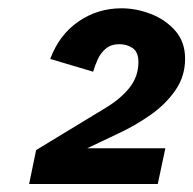

<svg xmlns="http://www.w3.org/2000/svg" viewBox="-20 -802 473 470"><path d="M51.3 -351.6 68.4 -434.6 238.8 -538.1Q275.4 -560.1 297.1 -587.4Q318.8 -614.7 318.8 -649.9Q318.8 -674.8 304.7 -684.3Q290.5 -693.8 272 -693.8Q252.4 -693.8 239.5 -683.3Q226.6 -672.9 219.5 -657.2Q212.4 -641.6 208 -626.5L103 -657.7Q124.5 -716.3 171.6 -749Q218.8 -781.7 277.3 -781.7Q313.5 -781.7 349.4 -767.8Q385.3 -753.9 409.2 -726.6Q433.1 -699.2 433.1 -658.2Q433.1 -615.2 409.4 -581.1Q385.7 -546.9 348.9 -521Q312 -495.1 271.5 -476.1L147 -417L145.5 -439H384.8L366.2 -351.6Z"/></svg>

Font: Schibsted Grotesk
Style: Bold Italic
Weight: 700
Italic angle: -12°
Designer: Bakken & Baeck AS, Henrik Kongsvoll
Foundry: Schibsted ASA
Version: Version 1.100;gftools[0.9.25]